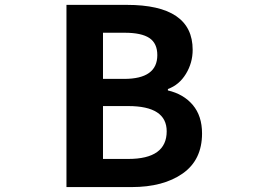

<svg xmlns="http://www.w3.org/2000/svg" viewBox="-20 -760 1040 780"><path d="M250 0V-740.2H495.1Q762.7 -740.2 762.7 -557.6Q762.7 -504.9 735.4 -460Q708 -415 662.1 -398.4V-392.6Q725.6 -377.9 763.2 -333.5Q800.8 -289.1 800.8 -217.8Q800.8 -110.4 722.2 -55.2Q643.6 0 514.6 0ZM398.4 -439.5H484.4Q619.1 -439.5 619.1 -536.1Q619.1 -584 586.9 -605.5Q554.7 -627 486.3 -627H398.4ZM398.4 -114.3H501Q657.2 -114.3 657.2 -226.6Q657.2 -329.1 501 -329.1H398.4Z"/></svg>

Font: Gen Shin Gothic Monospace Bold
Style: Bold
Weight: 700
Designer: [Source Han Sans]
Ryoko NISHIZUKA  (kana & ideographs); Paul D. Hunt (Latin, Greek & Cyrillic); Wenlong ZHANG  (bopomofo
Version: Version 1.002.20150607